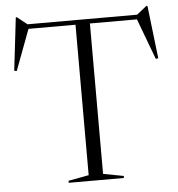

<svg xmlns="http://www.w3.org/2000/svg" viewBox="-53 -800 788 850"><g transform="rotate(-5 341.0 -375.0)"><path d="M463.5 -9V0H218V-9L309 -26V-694.5H100L32 -513L21 -515L48.5 -750H53.5L97.5 -715H584.5L628.5 -750H633.5L661 -515L650 -513L582 -694.5H373V-26Z"/></g></svg>

Font: Newsreader Display Light
Style: Regular
Weight: 300
Designer: Hugues Gentile
Foundry: Production Type
Version: Version 1.001